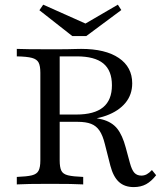

<svg xmlns="http://www.w3.org/2000/svg" viewBox="-20 -777 678 809"><path d="M50.8 0V-31.5Q93.5 -33.1 114.5 -38.3Q135.5 -43.5 142.7 -58.1Q150 -72.6 150 -100.8V-470.2Q150 -499.2 142.7 -513.3Q135.5 -527.4 114.5 -533.1Q93.5 -538.7 50.8 -539.5V-571Q69.4 -570.2 102.4 -569.8Q135.5 -569.4 182.3 -569.4Q206.5 -569.4 227.4 -569.4Q248.4 -569.4 266.5 -569.8Q284.7 -570.2 299.2 -570.6Q313.7 -571 321.8 -571Q424.2 -571 480.6 -532.7Q537.1 -494.4 537.1 -425.8Q537.1 -378.2 508.5 -343.5Q479.8 -308.9 427.8 -289.9Q375.8 -271 304 -271H193.5V-294.4H301.6Q377.4 -294.4 414.5 -325Q451.6 -355.6 451.6 -417.7Q451.6 -479.8 415.3 -509.7Q379 -539.5 303.2 -539.5H231.5V-100.8Q231.5 -72.6 238.3 -58.1Q245.2 -43.5 266.5 -38.3Q287.9 -33.1 330.6 -31.5V0Q291.9 -2.4 190.3 -2.4Q91.1 -2.4 50.8 0ZM543.5 11.3Q504.8 11.3 481 -10.5Q457.3 -32.3 445.2 -78.2L421.8 -170.2Q412.9 -206.5 399.2 -226.6Q385.5 -246.8 363.7 -255.2Q341.9 -263.7 306.5 -263.7H200V-284.7H298.4Q369.4 -284.7 410.5 -273.8Q451.6 -262.9 473.8 -235.1Q496 -207.3 509.7 -155.6L527.4 -90.3Q535.5 -60.5 546.4 -48.8Q557.3 -37.1 575.8 -37.1Q587.9 -37.1 598.4 -42.7Q608.9 -48.4 620.2 -60.5L637.9 -38.7Q617.7 -12.9 595.6 -0.8Q573.4 11.3 543.5 11.3ZM476.6 -757.3 491.1 -734.7 343.5 -625H284.7L146 -733.9L162.1 -757.3L364.5 -666.9L324.2 -668.5Z"/></svg>

Font: Playfair 12pt
Style: Regular
Weight: 400
Designer: Claus Eggers Sørensen
Foundry: Claus Eggers Sørensen
Version: Version 2.000;gftools[0.9.28]